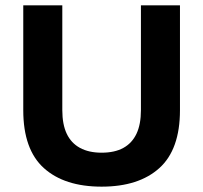

<svg xmlns="http://www.w3.org/2000/svg" viewBox="-20 -688 760 718"><path d="M360 10Q221 10 144 -59.5Q67 -129 67 -276V-668H213V-276Q213 -223 229.5 -188Q246 -153 279 -135Q312 -117 360 -117Q409 -117 441.5 -135Q474 -153 490.5 -188Q507 -223 507 -276V-668H653V-276Q653 -129 576 -59.5Q499 10 360 10Z"/></svg>

Font: Gantari
Style: Bold
Weight: 700
Designer: Anugrah Pasau
Foundry: Lafontype
Version: Version 1.000; ttfautohint (v1.6)